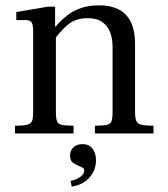

<svg xmlns="http://www.w3.org/2000/svg" viewBox="-20 -499 627 718"><path d="M335 0V-29Q365 -29 379 -32Q393 -35 397 -46Q401 -57 401 -81V-324Q401 -354 392 -378Q383 -402 362.5 -416.5Q342 -431 308 -431Q262 -431 233 -406Q204 -381 181 -348V-391Q205 -421 230 -440.5Q255 -460 284.5 -469.5Q314 -479 350 -479Q418 -479 451.5 -443Q485 -407 485 -335V-83Q485 -60 489 -48.5Q493 -37 507.5 -33Q522 -29 554 -29V0ZM36 0V-29Q69 -29 83 -33Q97 -37 100.5 -48.5Q104 -60 104 -83V-381Q104 -407 98 -415.5Q92 -424 75 -424H41V-454L159 -474H186V-400H189V-81Q189 -57 193 -46Q197 -35 211.5 -32Q226 -29 255 -29V0ZM248 199 244 177Q261 175 278 164Q295 153 295 139Q295 131 289 128Q283 125 274 121Q262 116 252 108.5Q242 101 242 83Q242 64 254.5 52Q267 40 288 40Q314 40 326.5 57.5Q339 75 339 100Q339 138 314 165.5Q289 193 248 199Z"/></svg>

Font: Frank Ruhl Libre
Style: Regular
Weight: 400
Designer: Yanek Iontef
Foundry: Fontef
Version: Version 6.004